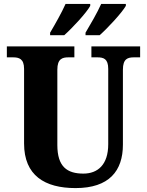

<svg xmlns="http://www.w3.org/2000/svg" viewBox="-20 -951 751 981"><path d="M417 -784V-771H489C531 -808 603 -886 623 -921V-931H497C477 -886 443 -828 417 -784ZM236 -784V-771H308C350 -808 422 -886 441 -921V-931H315C295 -886 262 -828 236 -784ZM366 10C538 10 608 -78 608 -212V-595C608 -651 633 -658 665 -658H696V-714H447V-658H477C509 -658 533 -651 533 -599V-214C533 -109 479 -64 406 -64C323 -64 273 -99 273 -210V-595C273 -651 299 -658 330 -658H360V-714H15V-658H46C77 -658 103 -651 103 -599V-218C103 -54 209 10 366 10Z"/></svg>

Font: Noto Serif Tamil SemiCondensed ExtraBold
Style: Regular
Weight: 800
Width: 4
Designer: Indian Type Foundry, Tom Grace, and the Monotype Design Team
Foundry: Monotype Imaging Inc.
Version: Version 2.004